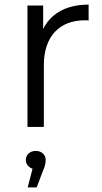

<svg xmlns="http://www.w3.org/2000/svg" viewBox="-20 -550 441 832"><path d="M170 0V-268C170 -392 238 -462 347 -462H348H351H352H353H354H355C358 -462 361 -462 364 -461V-530C312 -530 269 -519 234 -498C205 -480 182 -455 167 -424V-526H99V0ZM139 262 167 188C175 171 178 156 178 143C178 122 162 104 135 104C110 104 92 120 92 143C92 154 96 164 104 171C109 176 114 179 121 181L100 262Z"/></svg>

Font: Montserrat Z
Style: Regular
Weight: 400
Designer: Julieta Ulanovsky
Foundry: Julieta Ulanovsky
Version: Version 8.000